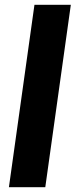

<svg xmlns="http://www.w3.org/2000/svg" viewBox="-20 -777 314 797"><path d="M168 0 274 -757H123L17 0Z"/></svg>

Font: Plus Jakarta Sans ExtraBold
Style: Italic
Weight: 800
Italic angle: -8°
Designer: Gumpita Rahayu
Foundry: Tokotype
Version: Version 2.071;gftools[0.9.30]